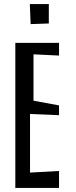

<svg xmlns="http://www.w3.org/2000/svg" viewBox="-20 -920 370 940"><path d="M126 -900H219V-805L130 -802ZM269 0H55V-710H269V-648L144 -654V-427L269 -404V-356L127 -362V-75L269 -83Z"/></svg>

Font: Bahiana
Style: Regular
Weight: 400
Designer: Pablo Cosgaya & Dani Raskovsky
Foundry: Pablo Cosgaya & Dani Raskovsky
Version: Version 1.005